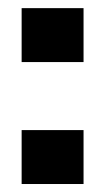

<svg xmlns="http://www.w3.org/2000/svg" viewBox="-20 -461 264 481"><path d="M34.2 0V-135.1H189.3V0ZM34.2 -305.5V-440.6H189.3V-305.5Z"/></svg>

Font: Foldit Thin
Style: Regular
Weight: 100
Designer: Sophia Tai
Foundry: Sophia Tai
Version: Version 1.003